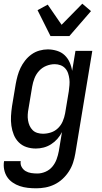

<svg xmlns="http://www.w3.org/2000/svg" viewBox="-31 -795 551 1038"><path d="M165 223Q142 223 119.5 220.5Q97 218 76 211Q55 204 37 191.5Q19 179 7.5 161.5Q-4 144 -8.5 121.5Q-13 99 -9 76H81Q78 93 86 107.5Q94 122 107.5 130Q121 138 137.5 140.5Q154 143 171 143Q193 143 215 133.5Q237 124 252 106Q267 88 275 66Q283 44 287 22L304 -81Q294 -61 279 -44Q264 -27 245 -15Q226 -3 205 2.5Q184 8 163 8Q136 8 112 0Q88 -8 70.5 -25.5Q53 -43 43.5 -66.5Q34 -90 30.5 -115.5Q27 -141 28.5 -167.5Q30 -194 34 -221L54 -341Q58 -363 64 -385Q70 -407 80 -428Q90 -449 105 -468Q120 -487 139.5 -501Q159 -515 182 -521.5Q205 -528 227 -528Q252 -528 276.5 -520.5Q301 -513 318 -497Q335 -481 345 -459Q355 -437 359 -412L377 -520H468L376 36Q372 60 364 84.5Q356 109 341.5 131.5Q327 154 307 172.5Q287 191 263 202.5Q239 214 214 218.5Q189 223 165 223ZM201 -72Q223 -72 244.5 -79Q266 -86 282.5 -102Q299 -118 308 -139Q317 -160 321 -182L341 -302Q343 -318 344.5 -335Q346 -352 344 -368Q342 -384 337 -399Q332 -414 321.5 -425.5Q311 -437 296 -442.5Q281 -448 265 -448Q242 -448 219.5 -439Q197 -430 180.5 -412Q164 -394 155.5 -372Q147 -350 143 -327L123 -207Q120 -192 119 -176Q118 -160 120.5 -144.5Q123 -129 129 -115.5Q135 -102 145.5 -91.5Q156 -81 171 -76.5Q186 -72 201 -72ZM242 -600 172 -740 227 -770 302 -661 414 -775 461 -735 344 -600Z"/></svg>

Font: Iosevka Term Curly Medium
Style: Italic
Weight: 500
Italic angle: -9°
Designer: Belleve Invis
Foundry: Belleve Invis
Version: Version 32.3.0